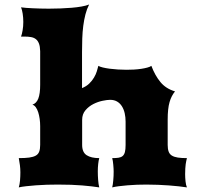

<svg xmlns="http://www.w3.org/2000/svg" viewBox="-20 -813 873 833"><path d="M61.5 0Q65.4 -12.7 66.9 -30.3Q68.4 -47.9 68.4 -64.9Q68.4 -80.6 66.4 -96.2Q64.5 -111.8 61.5 -127Q88.9 -127 106.7 -129.4Q124.5 -131.8 135.3 -137.9Q146 -144 150.1 -155.3Q154.3 -166.5 154.3 -184.1V-266.1Q154.3 -281.7 152.1 -297.4Q149.9 -313 145.8 -325.9Q141.6 -338.9 135.3 -347.7Q128.9 -356.4 120.6 -358.9Q138.2 -364.7 146.2 -385.5Q154.3 -406.2 154.3 -445.8V-590.8Q153.8 -611.8 148.9 -624.3Q144 -636.7 135.5 -643.3Q127 -649.9 114.5 -652.1Q102.1 -654.3 86.4 -654.3H71.3Q75.2 -664.1 78.1 -681.4Q81.1 -698.7 81.1 -717.8Q81.1 -736.3 78.4 -753.7Q75.7 -771 71.3 -781.2Q80.6 -779.8 93.8 -778.8Q106.9 -777.8 122.6 -777.1Q138.2 -776.4 155.8 -775.9Q173.3 -775.4 191.9 -775.4Q216.8 -775.4 242.2 -776.4Q267.6 -777.3 290.8 -779.3Q314 -781.2 333.7 -784.7Q353.5 -788.1 366.7 -793.5Q356.9 -774.4 350.8 -751Q344.7 -727.5 341.3 -701.2Q337.9 -674.8 336.9 -646Q335.9 -617.2 335.9 -587.4V-430.7Q355 -438.5 367.4 -450.7Q379.9 -462.9 387.9 -476.6Q396 -490.2 400.1 -503.7Q404.3 -517.1 406.7 -527.3Q413.1 -523.4 426 -520.3Q439 -517.1 455.8 -514.9Q472.7 -512.7 491.7 -511.5Q510.7 -510.3 528.8 -510.3Q544.9 -510.3 561.5 -511.2Q578.1 -512.2 592.8 -514.4Q607.4 -516.6 619.1 -519.8Q630.9 -522.9 636.7 -527.3Q652.3 -485.8 676 -457Q699.7 -428.2 739.3 -416.5Q731.4 -406.7 725.6 -395.5Q719.7 -384.3 715.6 -369.9Q711.4 -355.5 709.5 -336.9Q707.5 -318.4 707.5 -293.9V-184.1Q707.5 -166.5 711.7 -155.3Q715.8 -144 725.8 -137.9Q735.8 -131.8 751.7 -129.4Q767.6 -127 791 -127Q789.6 -121.1 788.1 -114.7Q786.6 -108.4 785.6 -100.3Q784.7 -92.3 783.9 -81.8Q783.2 -71.3 783.2 -57.1Q783.2 -43 784.9 -26.4Q786.6 -9.8 791 0Q775.9 -2.4 755.9 -4.6Q735.8 -6.8 713.1 -8.5Q690.4 -10.3 665.5 -11.2Q640.6 -12.2 615.7 -12.2Q595.7 -12.2 574.5 -11.5Q553.2 -10.7 533.2 -9Q513.2 -7.3 495.8 -5.1Q478.5 -2.9 466.8 0Q468.3 -5.9 469.5 -13.7Q470.7 -21.5 471.4 -30.8Q472.2 -40 472.7 -49.8Q473.1 -59.6 473.1 -68.4Q473.1 -73.2 472.7 -81.5Q472.2 -89.8 471.4 -98.4Q470.7 -106.9 469.5 -114.7Q468.3 -122.6 466.8 -127Q483.4 -127 494.4 -128.7Q505.4 -130.4 512.2 -136.2Q519 -142.1 522 -153.6Q524.9 -165 524.9 -184.1V-285.6Q524.9 -304.7 521 -321.8Q517.1 -338.9 509 -351.8Q501 -364.7 488.3 -372.3Q475.6 -379.9 457.5 -379.9Q445.3 -379.9 425 -375.7Q404.8 -371.6 385 -361.6Q365.2 -351.6 350.8 -334.7Q336.4 -317.9 336.4 -293V-184.1Q336.4 -152.3 356 -139.6Q375.5 -127 410.6 -127Q407.7 -116.7 406 -101.6Q404.3 -86.4 404.3 -69.3Q404.3 -50.8 405.8 -32Q407.2 -13.2 410.6 0Q379.4 -4.9 336.4 -8.5Q293.5 -12.2 231.4 -12.2Q208 -12.2 183.3 -11.5Q158.7 -10.7 136 -9Q113.3 -7.3 93.8 -5.1Q74.2 -2.9 61.5 0Z"/></svg>

Font: Arbutus
Style: Regular
Weight: 400
Designer: Karolina Lach
Foundry: Sorkin Type Co.
Version: Version 1.002